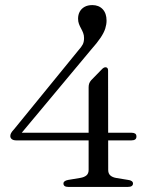

<svg xmlns="http://www.w3.org/2000/svg" viewBox="-20 -735 601 755"><path d="M328.5 -391.5Q328.5 -400.5 330.8 -406.8Q333 -413 338.5 -419.5L378.5 -460.5Q384 -466.5 387.8 -468.5Q391.5 -470.5 395 -470.5Q399.5 -470.5 402.2 -467.5Q405 -464.5 405 -458L405.5 -66.5Q405.5 -52.5 414 -45Q422.5 -37.5 438 -35L484 -27.5Q493 -26.5 498 -22.8Q503 -19 503 -13.5Q503 -7 498 -3.5Q493 0 483 0H248.5Q229.5 0 229.5 -13.5Q229.5 -24 248 -27.5L296 -35.5Q311 -38 319.8 -45.2Q328.5 -52.5 328.5 -66.5ZM287 -535.5Q300.5 -550.5 305.5 -560.5Q310.5 -570.5 310.5 -585.5Q310.5 -596.5 307 -605.5Q303.5 -614.5 298.8 -623Q294 -631.5 290.5 -640.8Q287 -650 287 -661.5Q287 -677 293.5 -689Q300 -701 312.5 -708Q325 -715 343 -715Q368.5 -715 383.8 -698.8Q399 -682.5 399 -654Q399 -639 394 -623Q389 -607 375.8 -587Q362.5 -567 338 -539.5L53 -198L48.5 -213H497.5Q506 -213 511.2 -209.8Q516.5 -206.5 516.5 -198Q516.5 -183 497 -183H44Q32.5 -183 26.5 -187.8Q20.5 -192.5 20.5 -200Q20.5 -205.5 23.5 -211.5Q26.5 -217.5 35.5 -227Z"/></svg>

Font: Fraunces Light
Style: Regular
Weight: 300
Version: Version 1.000;[b76b70a41]